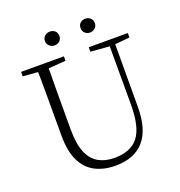

<svg xmlns="http://www.w3.org/2000/svg" viewBox="-157 -1028 1103 1176"><g transform="rotate(-20 394.0 -440.0)"><path d="M297 -805Q279 -805 264.5 -817.5Q250 -830 250 -850Q250 -871 264.5 -883Q279 -895 297 -895Q317 -895 330.5 -883Q344 -871 344 -850Q344 -830 330.5 -817.5Q317 -805 297 -805ZM528 -805Q509 -805 495.5 -817.5Q482 -830 482 -850Q482 -871 495.5 -883Q509 -895 528 -895Q547 -895 561 -883Q575 -871 575 -850Q575 -830 561 -817.5Q547 -805 528 -805ZM397 15Q322 15 265.5 -14Q209 -43 178 -106Q147 -169 147 -271V-387Q147 -472 147 -556Q147 -640 145 -723H215Q214 -641 213.5 -557Q213 -473 213 -387V-286Q213 -193 236.5 -137Q260 -81 304 -56.5Q348 -32 407 -32Q513 -32 562.5 -95Q612 -158 612 -303V-723H648L647 -278Q647 -130 583 -57.5Q519 15 397 15ZM48 -694V-723H327V-694L194 -684H175ZM489 -694V-723H744V-694L636 -684H618Z"/></g></svg>

Font: Noto Serif JP ExtraLight ExtraLight
Style: Regular
Weight: 250
Version: Version 2.003-H1;hotconv 1.1.1;makeotfexe 2.6.0